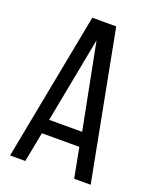

<svg xmlns="http://www.w3.org/2000/svg" viewBox="-133 -777 687 853"><g transform="rotate(20 211.0 -350.0)"><path d="M119 -141 92 0H20L154 -700H267L401 0H323L296 -141ZM129 -208H285L206 -612Z"/></g></svg>

Font: Adderley Regular
Style: Regular
Weight: 400
Designer: gorohovskiy
Version: Version 1.003 November 13, 2017